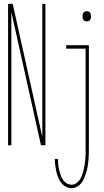

<svg xmlns="http://www.w3.org/2000/svg" viewBox="-20 -755 540 998"><path d="M22 0V-735H46L200 -43V-735H216V0H193L39 -692V0ZM431 -644Q426 -644 421.5 -645.5Q417 -647 414 -651Q411 -655 410 -660Q409 -665 409 -670Q409 -675 410 -680Q411 -685 414 -689Q417 -693 421.5 -695Q426 -697 431 -697Q436 -697 440.5 -695Q445 -693 448 -689Q451 -685 452 -680Q453 -675 453 -670Q453 -665 452 -660Q451 -655 448 -651Q445 -647 440.5 -645.5Q436 -644 431 -644ZM352 223Q336 223 321.5 215Q307 207 297.5 194Q288 181 282 166Q276 151 272.5 135Q269 119 267 103Q265 87 265 71H281Q281 85 282.5 99Q284 113 287 126.5Q290 140 294.5 153Q299 166 306.5 178Q314 190 326 197.5Q338 205 352 205Q366 205 377.5 197Q389 189 396 177.5Q403 166 407.5 153Q412 140 415 127Q418 114 420 101Q422 88 423.5 74.5Q425 61 425 47.5Q425 34 425 20V-502H324V-520H442V20Q442 35 441.5 50.5Q441 66 439.5 81Q438 96 435.5 111Q433 126 428.5 140.5Q424 155 418.5 169Q413 183 403.5 195.5Q394 208 380.5 215.5Q367 223 352 223Z"/></svg>

Font: Iosevka SS18 Thin
Style: Regular
Weight: 100
Monospace: yes
Designer: Belleve Invis
Foundry: Belleve Invis
Version: Version 25.1.1; ttfautohint (v1.8.4)